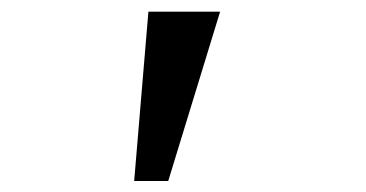

<svg xmlns="http://www.w3.org/2000/svg" viewBox="-20 -160 640 336"><path d="M214.8 156.7 239.7 -139.6H365.2L274.4 156.7Z"/></svg>

Font: Oxygen Mono
Style: Regular
Weight: 400
Designer: Vernon Adams
Foundry: Vernon Adams
Version: Version 0.201; ttfautohint (v0.8) -r 50 -G 200 -x